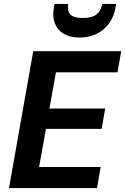

<svg xmlns="http://www.w3.org/2000/svg" viewBox="-20 -962 640 982"><path d="M26 0 150 -700H600L581 -592H266L233 -407H518L500 -303H215L180 -108H495L476 0ZM386 -770Q338 -770 306 -789Q274 -808 260.5 -843Q247 -878 256 -925L259 -942H329Q323 -908 339 -889Q355 -870 404 -870Q452 -870 474.5 -889Q497 -908 503 -942H575L571 -925Q563 -877 537.5 -842Q512 -807 473 -788.5Q434 -770 386 -770Z"/></svg>

Font: DM Sans 12pt
Style: Bold Italic
Weight: 700
Italic angle: -10°
Version: Version 4.004;gftools[0.9.30]